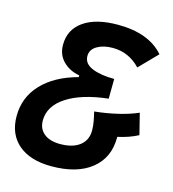

<svg xmlns="http://www.w3.org/2000/svg" viewBox="-107 -791 800 889"><g transform="rotate(15 293.0 -346.5)"><path d="M346.2 -286.6Q404.3 -292.5 458.5 -305.4Q512.7 -318.4 551.8 -335.9L577.1 -234.9Q535.6 -212.9 480 -200.7Q480 -198.7 480 -197.3Q480 -100.1 411.1 -45.2Q342.3 9.8 219.7 9.8Q118.2 9.8 61.5 -38.6Q4.9 -86.9 4.9 -173.3Q4.9 -263.2 65.4 -327.6Q126 -392.1 236.3 -421.9V-430.2Q188.5 -438.5 157.7 -469.5Q127 -500.5 127 -547.4Q127 -621.1 185.8 -662.1Q244.6 -703.1 349.1 -703.1Q498.5 -703.1 569.8 -620.6L486.3 -535.2Q431.2 -593.3 354 -593.3Q309.6 -593.3 279.5 -575.7Q249.5 -558.1 249.5 -526.9Q249.5 -490.2 290.8 -473.1Q332 -456.1 397 -456.1L396 -361.3Q269.5 -347.2 198.5 -300.8Q127.4 -254.4 127.4 -185.1Q127.4 -145 155.3 -122.6Q183.1 -100.1 232.4 -100.1Q292.5 -100.1 326.2 -126.2Q359.9 -152.3 359.9 -199.2Q359.9 -219.7 355.7 -242.7Q351.6 -265.6 346.2 -286.6Z"/></g></svg>

Font: Cascadia Code NF SemiBold
Style: Italic
Weight: 600
Italic angle: -10°
Monospace: yes
Designer: Aaron Bell
Foundry: Saja Typeworks
Version: Version 2404.023; ttfautohint (v1.8.4)